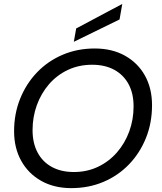

<svg xmlns="http://www.w3.org/2000/svg" viewBox="-20 -953 826 980"><path d="M344 7.2Q256 7.2 190.3 -29.8Q124.7 -66.8 88.3 -132.2Q51.9 -197.6 51.9 -283.1Q51.9 -372.3 82.9 -449.3Q113.9 -526.3 169.3 -583.9Q224.6 -641.5 299.8 -673.5Q374.9 -705.5 463.4 -705.5Q552.4 -705.5 618.3 -668.5Q684.2 -631.4 720.1 -566.6Q756 -501.7 756 -415.9Q756 -325.9 725 -248.8Q694 -171.7 638.6 -114.2Q583.3 -56.7 508.1 -24.7Q433 7.2 344 7.2ZM356.8 -75Q424.4 -75 480.4 -101.7Q536.3 -128.4 576.9 -175Q617.6 -221.7 639.7 -282.1Q661.8 -342.5 661.8 -409.9Q661.8 -476.3 636.2 -523.5Q610.6 -570.8 563.3 -596.7Q516 -622.5 450.4 -622.5Q382.5 -622.5 326.4 -596.1Q270.4 -569.6 230.2 -523.2Q190.1 -476.8 168.1 -416.5Q146.2 -356.2 146.2 -288.6Q146.2 -223 171.7 -174.8Q197.3 -126.6 244.7 -100.8Q292.1 -75 356.8 -75ZM368.9 -807.9 604.1 -932.9 590.2 -853.7 356.8 -739.6Z"/></svg>

Font: Poppins Variable
Style: Italic
Weight: 100
Italic angle: -10°
Designer: Jonny Pinhorn
Foundry: Indian Type Foundry
Version: Version 6.000